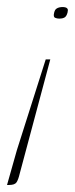

<svg xmlns="http://www.w3.org/2000/svg" viewBox="-28 -403 213 546"><path d="M115 -234 28 91Q24 108 19 115.5Q14 123 -2 123H-8L20 24L102 -234ZM164 -367Q161 -356 155 -353Q149 -350 141 -350Q134 -350 128.5 -352.5Q123 -355 126 -367Q128 -375 132 -378Q136 -381 141 -382Q146 -383 150 -383Q154 -383 158 -382Q162 -381 164 -378Q166 -375 164 -367Z"/></svg>

Font: Genos Thin
Style: Italic
Weight: 100
Italic angle: -8°
Designer: Robert E. Leuschke
Foundry: Robert E. Leuschke
Version: Version 1.010